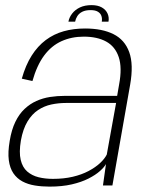

<svg xmlns="http://www.w3.org/2000/svg" viewBox="-20 -706 566 731"><path d="M168.5 4.5Q216.5 4.5 253.2 -4Q290 -12.5 317 -26.2Q344 -40 360.5 -54.8Q377 -69.5 383.5 -81.5L372 0H408L475.5 -383.5Q489 -460.5 472 -507.5Q455 -554.5 412 -576Q369 -597.5 304 -597.5Q260 -597.5 222.5 -587Q185 -576.5 154.2 -553.5Q123.5 -530.5 100.5 -494.2Q77.5 -458 63 -406.5L103.5 -397.5Q120.5 -457.5 148.2 -494.8Q176 -532 214.2 -549.2Q252.5 -566.5 299 -566.5Q350 -566.5 384.2 -547.8Q418.5 -529 432 -488.8Q445.5 -448.5 433.5 -384.5L426 -341H226.5Q198 -341 170.5 -336.8Q143 -332.5 118.5 -321.5Q94 -310.5 73.5 -291.2Q53 -272 38.5 -242.2Q24 -212.5 17 -170Q9.5 -126.5 13.5 -96.2Q17.5 -66 31 -46.2Q44.5 -26.5 65.5 -15.2Q86.5 -4 112.8 0.2Q139 4.5 168.5 4.5ZM181.5 -25Q152 -25 126.8 -31.2Q101.5 -37.5 83.5 -53.2Q65.5 -69 58.8 -97.5Q52 -126 59.5 -171Q67.5 -215 84.5 -243.2Q101.5 -271.5 125 -287Q148.5 -302.5 175.5 -308.2Q202.5 -314 231 -314H422L386.5 -117.5Q378.5 -101.5 360.8 -85Q343 -68.5 317 -54.8Q291 -41 257 -33Q223 -25 181.5 -25ZM328.5 -686.5Q303 -686.5 284.5 -677.8Q266 -669 254.8 -654.5Q243.5 -640 240.5 -623.5H266Q268 -634.5 274.5 -644.8Q281 -655 293.2 -661.2Q305.5 -667.5 325 -667.5Q343 -667.5 353 -661.2Q363 -655 366.2 -645Q369.5 -635 367.5 -623.5H393Q396 -640 389.5 -654.5Q383 -669 367.5 -677.8Q352 -686.5 328.5 -686.5Z"/></svg>

Font: Anybody UltraCondensed Thin ExtraLight
Style: Italic
Weight: 250
Italic angle: -10°
Version: Version 1.111